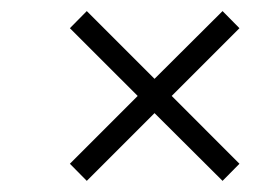

<svg xmlns="http://www.w3.org/2000/svg" viewBox="-20 -485 501 350"><path d="M138.2 -155.3 107.4 -186.5 231 -310.1 107.4 -433.6 138.2 -464.8 261.7 -341.3 385.7 -464.8 416.5 -433.6 293 -310.1 416.5 -186.5 385.7 -155.3 261.7 -278.8Z"/></svg>

Font: Elstob 14pt Medium
Style: Italic
Weight: 500
Italic angle: -20°
Designer: Peter S. Baker
Version: Version 1.015